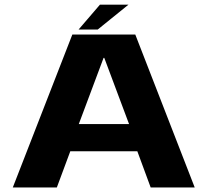

<svg xmlns="http://www.w3.org/2000/svg" viewBox="-20 -828 916 848"><path d="M36.5 0 299.5 -675.5H577.5L840 0H645.5L586.5 -160H290.5L231 0ZM328 -280H550L440.5 -572.5H437.5ZM327 -697.5 421.5 -807.5H547.5L411.5 -697.5Z"/></svg>

Font: Anybody ExtraExpanded Regular
Style: Bold
Weight: 700
Width: 8
Designer: Tyler Finck
Foundry: Etcetera Type Company
Version: Version 1.010; ttfautohint (v1.8.3) -l 8 -r 50 -G 200 -x 14 